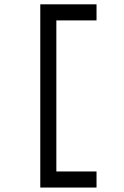

<svg xmlns="http://www.w3.org/2000/svg" viewBox="-20 -779 565 875"><path d="M236.8 -686V2.4H419.9V75.7H163.6V-759.3H419.9V-686Z"/></svg>

Font: Anka/Coder Condensed
Style: Regular
Weight: 400
Width: 4
Monospace: yes
Version: Version 1.100